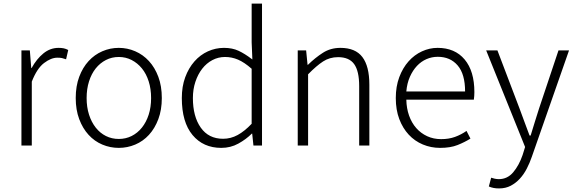

<svg xmlns="http://www.w3.org/2000/svg" viewBox="-20 -815 3219 1075"><path d="M100 -533H147L155 -434H157Q185 -485 223 -516Q261 -547 308 -547Q324 -547 336.5 -544.5Q349 -542 362 -535L350 -483Q336 -488 326.5 -490Q317 -492 301 -492Q266 -492 226.5 -462Q187 -432 158 -358V0H100Z M645 13Q597 13 553 -5.5Q509 -24 476 -60Q443 -96 423.5 -148Q404 -200 404 -266Q404 -333 423.5 -385Q443 -437 476 -473Q509 -509 553 -528Q597 -547 645 -547Q693 -547 737 -528Q781 -509 814 -473Q847 -437 866.5 -385Q886 -333 886 -266Q886 -200 866.5 -148Q847 -96 814 -60Q781 -24 737 -5.5Q693 13 645 13ZM645 -37Q684 -37 717 -53.5Q750 -70 774.5 -100.5Q799 -131 812.5 -173Q826 -215 826 -266Q826 -317 812.5 -359.5Q799 -402 774.5 -432Q750 -462 717 -479Q684 -496 645 -496Q606 -496 573 -479Q540 -462 516 -432Q492 -402 478.5 -359.5Q465 -317 465 -266Q465 -215 478.5 -173Q492 -131 516 -100.5Q540 -70 573 -53.5Q606 -37 645 -37Z M998 -266Q998 -331 1017 -382.5Q1036 -434 1068.5 -471Q1101 -508 1144 -527.5Q1187 -547 1234 -547Q1281 -547 1316 -530.5Q1351 -514 1389 -485Q1390 -484 1391 -483.5Q1392 -483 1393 -482L1389 -578V-795H1447V0H1399L1392 -67H1390Q1358 -35 1314.5 -11Q1271 13 1219 13Q1118 13 1058 -59Q998 -131 998 -266ZM1060 -266Q1060 -163 1104 -100.5Q1148 -38 1229 -38Q1272 -38 1310.5 -59Q1349 -80 1389 -122V-430Q1348 -466 1313 -481Q1278 -496 1240 -496Q1202 -496 1169 -478.5Q1136 -461 1112 -430Q1088 -399 1074 -357Q1060 -315 1060 -266Z M1694 -533 1702 -452H1704Q1745 -492 1788 -519.5Q1831 -547 1886 -547Q1970 -547 2009 -495.5Q2048 -444 2048 -341V0H1991V-333Q1991 -417 1963 -456Q1935 -495 1873 -495Q1826 -495 1789 -471Q1752 -447 1705 -399V0H1647V-533Z M2444 13Q2393 13 2347.5 -6Q2302 -25 2268.5 -61Q2235 -97 2215.5 -148.5Q2196 -200 2196 -266Q2196 -331 2215.5 -383Q2235 -435 2267.5 -471.5Q2300 -508 2342.5 -527.5Q2385 -547 2430 -547Q2527 -547 2581.5 -482Q2636 -417 2636 -299Q2636 -277 2633 -257H2255Q2256 -208 2270.5 -167.5Q2285 -127 2310.5 -98Q2336 -69 2371.5 -52.5Q2407 -36 2450 -36Q2493 -36 2527.5 -48.5Q2562 -61 2592 -82L2614 -39Q2582 -19 2542 -3Q2502 13 2444 13ZM2584 -303Q2584 -400 2542.5 -448.5Q2501 -497 2431 -497Q2398 -497 2368 -484Q2338 -471 2314.5 -446Q2291 -421 2275 -385Q2259 -349 2255 -303Z M2765 -533 2889 -207Q2902 -172 2916.5 -132.5Q2931 -93 2945 -56H2951Q2962 -93 2974.5 -132.5Q2987 -172 2998 -207L3107 -533H3166L2958 62Q2946 97 2929.5 129Q2913 161 2890.5 185.5Q2868 210 2839.5 225Q2811 240 2774 240Q2741 240 2717 229L2730 180Q2738 183 2750 185.5Q2762 188 2773 188Q2821 188 2853.5 149.5Q2886 111 2906 53L2920 8L2702 -533Z"/></svg>

Font: Kinto Sans Light
Style: Regular
Weight: 300
Designer: Authors: Ryoko NISHIZUKA  (kana & ideographs); Paul D. Hunt (Latin, Greek & Cyrillic); Wenlong ZHANG  (bopomofo); Sandol
Foundry: Adobe Systems Incorporated, ookami Inc.
Version: Version 0.001